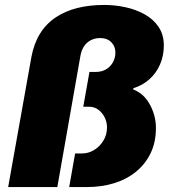

<svg xmlns="http://www.w3.org/2000/svg" viewBox="-20 -757 707 777"><path d="M13 0 107 -526Q117 -580 141.5 -620Q166 -660 204.5 -686Q243 -712 292.5 -724.5Q342 -737 402 -737Q444 -737 486.5 -728Q529 -719 564.5 -699.5Q600 -680 621.5 -648.5Q643 -617 643 -573Q643 -532 628 -497Q613 -462 585.5 -437Q558 -412 520 -400L519 -395Q562 -379 586.5 -334Q611 -289 611 -239Q611 -182 590 -138Q569 -94 531.5 -63Q494 -32 443 -16Q392 0 332 0H260L284 -136H312Q338 -136 361 -150Q384 -164 398.5 -188Q413 -212 413 -241Q413 -263 403.5 -282Q394 -301 378 -313Q362 -325 341 -325H317L342 -466H369Q391 -466 408.5 -476Q426 -486 436.5 -504Q447 -522 447 -545Q447 -569 430.5 -586Q414 -603 385 -603Q364 -603 347 -594Q330 -585 320 -569.5Q310 -554 306 -534L212 0Z"/></svg>

Font: Archivo SemiBold Black
Style: Italic
Weight: 900
Italic angle: -10°
Version: Version 2.001